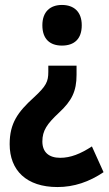

<svg xmlns="http://www.w3.org/2000/svg" viewBox="-20 -571 441 775"><path d="M310 -469C310 -524 278 -551 230 -551C183 -551 151 -524 151 -469C151 -413 182 -387 230 -387C280 -387 310 -414 310 -469ZM289 -269V-306H175V-281C175 -242 167 -224 117 -178C52 -119 19 -74 19 11C19 117 87 184 212 184C279 184 340 163 398 124L351 20C305 50 265 66 223 66C177 66 151 43 151 0C151 -44 170 -71 218 -116C270 -164 289 -203 289 -269Z"/></svg>

Font: Noto Sans Armenian Condensed
Style: Bold
Weight: 700
Width: 3
Designer: Monotype Design Team
Foundry: Monotype Imaging Inc.
Version: Version 2.008